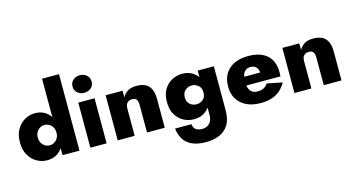

<svg xmlns="http://www.w3.org/2000/svg" viewBox="-100 -1215 3506 1892"><g transform="rotate(-15 1652.5 -269.0)"><path d="M31 -230Q31 -309 62.5 -362Q94 -415 143 -442.5Q192 -470 247 -470Q348 -470 404 -389V-780H577V0H404V-71Q348 10 247 10Q192 10 143 -17.5Q94 -45 62.5 -98Q31 -151 31 -230ZM213 -230Q213 -184 241.5 -155Q270 -126 309 -126Q344 -126 374 -153.5Q404 -181 404 -230Q404 -279 374 -306.5Q344 -334 309 -334Q270 -334 241.5 -305Q213 -276 213 -230Z M674 -627Q674 -667 702.5 -692Q731 -717 771 -717Q812 -717 840.5 -692Q869 -667 869 -627Q869 -587 840.5 -562.5Q812 -538 771 -538Q731 -538 702.5 -562.5Q674 -587 674 -627ZM688 -460H854V0H688Z M1266 -280Q1266 -316 1254 -335.5Q1242 -355 1208 -355Q1177 -355 1158.5 -336.5Q1140 -318 1140 -280V0H967V-460H1140V-392Q1159 -429 1193.5 -450Q1228 -471 1281 -471Q1370 -471 1408.5 -425.5Q1447 -380 1447 -298V0H1266Z M1543 34H1709Q1714 74 1739 90.5Q1764 107 1801 107Q1848 107 1877 77Q1906 47 1906 -10V-83Q1879 -45 1838.5 -25.5Q1798 -6 1749 -6Q1694 -6 1645 -31.5Q1596 -57 1564.5 -108.5Q1533 -160 1533 -238Q1533 -317 1564.5 -368Q1596 -419 1645 -444.5Q1694 -470 1749 -470Q1798 -470 1838.5 -450.5Q1879 -431 1906 -393V-460H2071V-10Q2071 82 2036 137Q2001 192 1942 217Q1883 242 1810 242Q1718 242 1662 215.5Q1606 189 1578 142.5Q1550 96 1543 34ZM1715 -238Q1715 -192 1743.5 -167Q1772 -142 1811 -142Q1846 -142 1876 -165.5Q1906 -189 1906 -238Q1906 -287 1876 -310.5Q1846 -334 1811 -334Q1772 -334 1743.5 -309Q1715 -284 1715 -238Z M2429 10Q2301 10 2228 -54.5Q2155 -119 2155 -230Q2155 -343 2226 -406.5Q2297 -470 2423 -470Q2548 -470 2614.5 -410Q2681 -350 2681 -238Q2681 -226 2680.5 -214.5Q2680 -203 2679 -194H2331Q2345 -109 2423 -109Q2499 -109 2529 -162L2685 -131Q2611 10 2429 10ZM2419 -360Q2348 -360 2333 -283H2496Q2494 -319 2473 -339.5Q2452 -360 2419 -360Z M3069 -280Q3069 -316 3057 -335.5Q3045 -355 3011 -355Q2980 -355 2961.5 -336.5Q2943 -318 2943 -280V0H2770V-460H2943V-392Q2962 -429 2996.5 -450Q3031 -471 3084 -471Q3173 -471 3211.5 -425.5Q3250 -380 3250 -298V0H3069Z"/></g></svg>

Font: Jost* Heavy
Style: Regular
Weight: 800
Version: Version 3.7